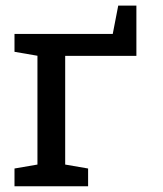

<svg xmlns="http://www.w3.org/2000/svg" viewBox="-20 -646 564 666"><path d="M30.3 0V-61.5L109.9 -75.2V-452.6L30.3 -466.3V-528.3H371.1L390.1 -626.5H453.1V-452.1H206.1V-75.2L285.6 -61.5V0Z"/></svg>

Font: Roboto Slab
Style: Regular
Weight: 400
Designer: Google
Version: Version 2.000; ttfautohint (v1.8.1.43-b0c9)